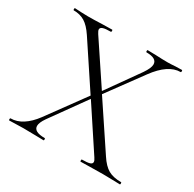

<svg xmlns="http://www.w3.org/2000/svg" viewBox="-140 -774 933 922"><g transform="rotate(30 326.5 -312.5)"><path d="M633 0Q607 0 592 -1L539 -2L464 -1Q446 0 415 0Q413 0 413 -6Q413 -12 415 -12Q445 -12 458 -16Q471 -20 471 -30Q471 -38 462 -51L307 -286L168 -92Q148 -63 148 -45Q148 -12 209 -12Q212 -12 212 -6Q212 0 209 0Q179 0 164 -1L97 -2L56 -1Q45 0 20 0Q17 0 17 -6Q17 -12 20 -12Q54 -12 86 -32.5Q118 -53 147 -92L298 -299L137 -542Q111 -581 85 -597Q59 -613 23 -613Q21 -613 21 -619Q21 -625 23 -625Q35 -625 61 -623L97 -622Q129 -622 177 -624L229 -625Q232 -625 232 -619Q232 -613 229 -613Q199 -613 186 -608.5Q173 -604 173 -594Q173 -587 182 -573L334 -345L461 -524Q485 -559 485 -579Q485 -613 427 -613Q424 -613 424 -619Q424 -625 427 -625L472 -624Q510 -622 539 -622Q556 -622 580 -624L616 -625Q619 -625 619 -619Q619 -613 616 -613Q548 -613 482 -523L342 -332L508 -83Q534 -43 561.5 -27.5Q589 -12 633 -12Q635 -12 635 -6Q635 0 633 0Z"/></g></svg>

Font: Cormorant Garamond Light
Style: Regular
Weight: 300
Designer: Christian Thalmann (Catharsis Fonts)
Version: Version 3.000